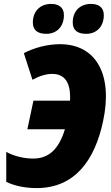

<svg xmlns="http://www.w3.org/2000/svg" viewBox="-20 -952 569 982"><path d="M421 -779C475 -779 511 -817 511 -875C511 -915 483 -932 446 -932C385 -932 352 -891 352 -837C352 -796 378 -779 421 -779ZM217 -779C271 -779 307 -817 307 -875C307 -915 279 -932 242 -932C182 -932 148 -891 148 -837C148 -796 174 -779 217 -779ZM167 10C364 10 465 -134 507 -331C559 -571 471 -726 287 -726C225 -726 156 -709 102 -680L146 -544C182 -564 216 -574 247 -574C315 -574 343 -524 338 -437H151L120 -291H312C281 -189 230 -141 149 -141C104 -141 52 -153 12 -175V-22C54 -1 110 10 167 10Z"/></svg>

Font: Noto Sans Condensed Black
Style: Italic
Weight: 900
Width: 3
Italic angle: -12°
Designer: Monotype Design Team
Foundry: Monotype Imaging Inc.
Version: Version 2.013